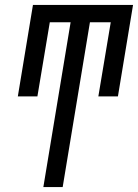

<svg xmlns="http://www.w3.org/2000/svg" viewBox="-20 -755 557 775"><path d="M155 0 265 -665H181L131 -366H52L113 -735H517L456 -366H377L427 -665H343L233 0Z"/></svg>

Font: Iosevka Custom
Style: Italic
Weight: 400
Italic angle: -9°
Monospace: yes
Designer: Belleve Invis
Foundry: Belleve Invis
Version: Version 30.3.3; ttfautohint (v1.8.3)